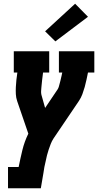

<svg xmlns="http://www.w3.org/2000/svg" viewBox="-20 -805 540 1030"><path d="M23 205V91H80Q89 46 100 0.5Q111 -45 132 -88L72 -263Q66 -281 65 -300Q64 -319 65 -338Q66 -357 68 -376.5Q70 -396 73 -415V-416Q73 -416 73 -416Q73 -416 73 -416H54V-530H244V-416H211Q210 -406 208.5 -396Q207 -386 206 -376Q205 -366 204 -356Q203 -346 202 -336Q201 -326 200.5 -316Q200 -306 202 -297L222 -226L290 -327Q294 -334 296 -341.5Q298 -349 300 -356.5Q302 -364 304 -371.5Q306 -379 307.5 -386.5Q309 -394 311 -401.5Q313 -409 314 -416H296V-530H486V-416H452Q448 -397 444 -377.5Q440 -358 434.5 -338.5Q429 -319 422 -300Q415 -281 403 -263L267 -62Q258 -48 252 -32.5Q246 -17 241 -2Q236 13 232 28.5Q228 44 225 60Q221 76 218 91.5Q215 107 213 123L199 205ZM277 -583 222 -637 383 -785 452 -715Z"/></svg>

Font: Iosevka Curly Slab HvObl
Style: Regular
Weight: 900
Italic angle: -9°
Monospace: yes
Designer: Belleve Invis
Foundry: Belleve Invis
Version: Version 11.1.0; ttfautohint (v1.8.3)